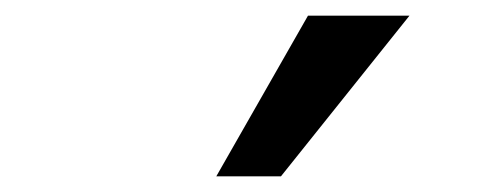

<svg xmlns="http://www.w3.org/2000/svg" viewBox="-20 -827 640 245"><path d="M256 -602 373 -807H502.5L338.5 -602Z"/></svg>

Font: JuliaMono MediumItalic
Style: Regular
Weight: 500
Italic angle: -9°
Monospace: yes
Designer: cormullion
Foundry: corm
Version: Version 0.049; ttfautohint (v1.8.4)